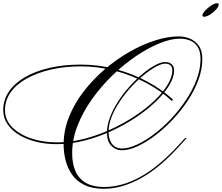

<svg xmlns="http://www.w3.org/2000/svg" viewBox="-182 -1026 1378 1192"><path d="M463 146Q391 146 342.5 122.5Q294 99 266 59Q238 19 225.5 -29.5Q213 -78 213 -129Q213 -216 246 -299Q279 -382 336.5 -457Q394 -532 467 -594.5Q540 -657 620 -703Q700 -749 779.5 -774.5Q859 -800 928 -800Q964 -800 997.5 -786Q1031 -772 1052.5 -741.5Q1074 -711 1074 -659Q1074 -596 1049.5 -529.5Q1025 -463 983 -400Q941 -337 888.5 -281.5Q836 -226 779.5 -183.5Q723 -141 670 -117Q617 -93 574 -93Q537 -93 509.5 -120.5Q482 -148 482 -203Q482 -249 501.5 -299.5Q521 -350 553 -399Q585 -448 624.5 -491.5Q664 -535 704.5 -568.5Q745 -602 781.5 -621.5Q818 -641 843 -641Q869 -641 884 -627Q899 -613 899 -590Q899 -547 869 -497Q839 -447 785.5 -395.5Q732 -344 661.5 -297Q591 -250 509.5 -212.5Q428 -175 341.5 -153Q255 -131 170 -131Q102 -131 42 -146Q-18 -161 -64 -189Q-110 -217 -136 -256Q-162 -295 -162 -343Q-162 -405 -127 -457Q-92 -509 -27.5 -546.5Q37 -584 125 -604.5Q213 -625 319 -625Q432 -625 537.5 -596.5Q643 -568 733.5 -519Q824 -470 892 -408L885 -399Q819 -461 729 -509.5Q639 -558 534.5 -586Q430 -614 319 -614Q221 -614 135.5 -594.5Q50 -575 -14.5 -539.5Q-79 -504 -115 -454Q-151 -404 -151 -342Q-151 -282 -107 -237Q-63 -192 10.5 -167Q84 -142 172 -142Q254 -142 338.5 -163.5Q423 -185 503 -221.5Q583 -258 653 -304Q723 -350 775.5 -400Q828 -450 858 -499Q888 -548 888 -590Q888 -610 876 -620.5Q864 -631 844 -631Q821 -631 786 -612Q751 -593 711 -560.5Q671 -528 632.5 -486Q594 -444 562 -396.5Q530 -349 511 -300.5Q492 -252 492 -208Q492 -159 514.5 -131.5Q537 -104 574 -104Q616 -104 668 -128Q720 -152 775 -193.5Q830 -235 881.5 -290Q933 -345 974 -407Q1015 -469 1039 -533.5Q1063 -598 1063 -659Q1063 -707 1045 -735Q1027 -763 998 -774.5Q969 -786 935 -786Q879 -786 808 -757Q737 -728 661.5 -677Q586 -626 515.5 -557.5Q445 -489 388.5 -409.5Q332 -330 299 -245Q266 -160 266 -76Q266 -7 288 40Q310 87 354 111Q398 135 463 135Q520 135 577 119Q634 103 691.5 71Q749 39 807 -9.5Q865 -58 924 -122L967 -169H977L933 -120Q874 -55 815 -5Q756 45 696.5 78.5Q637 112 578.5 129Q520 146 463 146ZM1165 -1006Q1176 -1006 1176 -998Q1176 -985 1159.5 -967Q1143 -949 1122 -935.5Q1101 -922 1085 -922Q1075 -922 1075 -930Q1075 -942 1091.5 -960Q1108 -978 1129.5 -992Q1151 -1006 1165 -1006Z"/></svg>

Font: Ballet
Style: Regular
Weight: 400
Designer: Maximiliano R. Sproviero
Foundry: Omnibus-Type
Version: Version 1.100